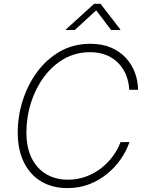

<svg xmlns="http://www.w3.org/2000/svg" viewBox="-20 -964 758 994"><path d="M329.6 9.8Q250 9.8 192.1 -25.4Q134.3 -60.5 103 -125.2Q71.8 -189.9 71.8 -277.8Q71.8 -362.8 97.9 -444.6Q124 -526.4 173.1 -592.5Q222.2 -658.7 291.5 -698Q360.8 -737.3 447.8 -737.3Q509.3 -737.3 555.4 -717.3Q601.6 -697.3 632.6 -663.1Q663.6 -628.9 679 -586.4Q694.3 -543.9 694.8 -499H648.9Q647.5 -536.6 634.3 -571.5Q621.1 -606.4 595.7 -634Q570.3 -661.6 533 -677.7Q495.6 -693.8 446.3 -693.8Q372.1 -693.8 311.5 -659.2Q251 -624.5 207.3 -565.2Q163.6 -505.9 140.1 -431.6Q116.7 -357.4 116.7 -278.8Q116.7 -199.2 144.5 -144.3Q172.4 -89.4 220.9 -61.5Q269.5 -33.7 331.1 -33.7Q381.3 -33.7 425 -49.8Q468.8 -65.9 504.2 -93.8Q539.6 -121.6 564.9 -156.2Q590.3 -190.9 604 -228.5H650.4Q635.3 -184.1 606.2 -141.6Q577.1 -99.1 535.9 -64.9Q494.6 -30.8 442.6 -10.5Q390.6 9.8 329.6 9.8ZM367.2 -808.6H320.3L321.3 -811.5L467.3 -944.3H500.5L603 -811.5L602.5 -808.6H555.2L478 -910.6Z"/></svg>

Font: Inter 17pt ExtraLight
Style: Italic
Weight: 250
Italic angle: -9.3988°
Version: Version 4.001;git-66647c0bb